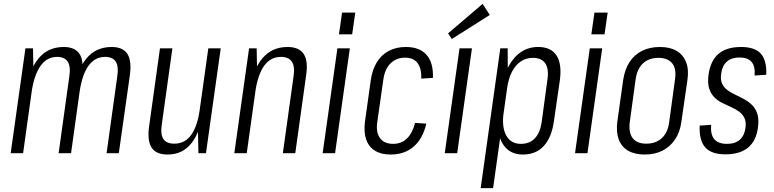

<svg xmlns="http://www.w3.org/2000/svg" viewBox="-20 -789 3985 989"><path d="M584 -395Q592 -446 576.5 -471Q561 -496 521 -496Q469 -496 436 -450.5Q403 -405 390 -316L352 -250L359 -309Q376 -428 425 -487.5Q474 -547 555 -547Q613 -547 636 -511.5Q659 -476 649 -402L592 0H529ZM111 -540H150L153 -387L99 0H35ZM337 -395Q345 -446 329 -471Q313 -496 274 -496Q222 -496 189 -450Q156 -404 143 -316L104 -250L112 -309Q129 -428 178 -487.5Q227 -547 308 -547Q366 -547 389.5 -511.5Q413 -476 402 -402L346 0H282Z M813 -145Q806 -97 821.5 -73Q837 -49 878 -49Q932 -49 964.5 -93.5Q997 -138 1009 -225L1038 -290L1030 -231Q1014 -113 967.5 -53Q921 7 844 7Q784 7 761 -28.5Q738 -64 748 -138L804 -540H868ZM1041 0H1002L999 -154L1053 -540H1117Z M1492 -395Q1500 -446 1483.5 -471Q1467 -496 1427 -496Q1374 -496 1341 -450.5Q1308 -405 1295 -316L1256 -250L1264 -309Q1281 -428 1330.5 -487.5Q1380 -547 1461 -547Q1520 -547 1544 -511.5Q1568 -476 1557 -402L1501 0H1437ZM1263 -540H1302L1305 -386L1251 0H1187Z M1782 -540 1706 0H1642L1718 -540ZM1810 -724 1794 -612H1726L1742 -724Z M1992 7Q1943 7 1911 -13Q1879 -33 1866 -71Q1853 -109 1860 -163L1890 -377Q1898 -431 1921.5 -469Q1945 -507 1983 -527Q2021 -547 2070 -547Q2142 -547 2177.5 -506Q2213 -465 2210 -388L2150 -384Q2152 -436 2131 -464Q2110 -492 2066 -492Q2036 -492 2012.5 -478.5Q1989 -465 1974.5 -440.5Q1960 -416 1955 -382L1923 -158Q1916 -107 1937.5 -77.5Q1959 -48 2005 -48Q2048 -48 2076.5 -76Q2105 -104 2118 -156L2176 -152Q2158 -75 2111 -34Q2064 7 1992 7Z M2411 -540 2335 0H2271L2347 -540ZM2503 -712 2307 -588 2288 -617 2466 -769Z M2674 7Q2625 7 2594 -19.5Q2563 -46 2550.5 -95Q2538 -144 2547 -210L2564 -332Q2574 -400 2600 -448Q2626 -496 2664.5 -521.5Q2703 -547 2752 -547Q2818 -547 2846.5 -503.5Q2875 -460 2864 -377L2833 -163Q2821 -80 2780.5 -36.5Q2740 7 2674 7ZM2557 -540H2595L2596 -362L2520 180H2456ZM2663 -48Q2708 -48 2735 -76.5Q2762 -105 2770 -159L2800 -380Q2808 -435 2788.5 -463Q2769 -491 2725 -491Q2690 -491 2662.5 -472.5Q2635 -454 2617 -419Q2599 -384 2592 -333L2574 -208Q2564 -133 2588 -90.5Q2612 -48 2663 -48Z M3082 -540 3006 0H2942L3018 -540ZM3110 -724 3094 -612H3026L3042 -724Z M3301 7Q3249 7 3215 -13Q3181 -33 3167 -71Q3153 -109 3160 -163L3190 -377Q3198 -431 3222.5 -469Q3247 -507 3287 -527Q3327 -547 3379 -547Q3431 -547 3465 -527Q3499 -507 3514 -469Q3529 -431 3521 -377L3490 -163Q3483 -109 3457.5 -71Q3432 -33 3392.5 -13Q3353 7 3301 7ZM3309 -49Q3358 -49 3389 -77.5Q3420 -106 3427 -160L3457 -380Q3465 -435 3442.5 -463Q3420 -491 3371 -491Q3339 -491 3314.5 -478.5Q3290 -466 3274.5 -441Q3259 -416 3254 -380L3224 -160Q3217 -106 3239 -77.5Q3261 -49 3309 -49Z M3717 6Q3644 6 3612.5 -30Q3581 -66 3584 -142L3643 -146Q3639 -96 3659.5 -72Q3680 -48 3725 -48Q3767 -48 3791 -69.5Q3815 -91 3820 -131Q3824 -162 3814.5 -181.5Q3805 -201 3787 -214Q3769 -227 3745.5 -237.5Q3722 -248 3699 -259.5Q3676 -271 3658.5 -289Q3641 -307 3632.5 -335Q3624 -363 3630 -406Q3640 -477 3681.5 -512Q3723 -547 3797 -547Q3868 -547 3899 -512.5Q3930 -478 3927 -404L3867 -400Q3871 -447 3851.5 -470Q3832 -493 3789 -493Q3748 -493 3724 -471.5Q3700 -450 3695 -410Q3690 -378 3700 -357.5Q3710 -337 3728 -324Q3746 -311 3769 -300.5Q3792 -290 3815 -277Q3838 -264 3855.5 -246.5Q3873 -229 3881.5 -201Q3890 -173 3884 -130Q3875 -63 3833 -28.5Q3791 6 3717 6Z"/></svg>

Font: Pathway Extreme Condensed ExtraLight
Style: Italic
Weight: 250
Width: 3
Italic angle: -8°
Version: Version 1.001;gftools[0.9.26]